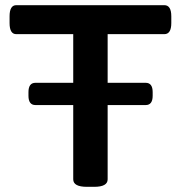

<svg xmlns="http://www.w3.org/2000/svg" viewBox="-20 -720 699 742"><path d="M316 2Q263 2 263 -27V-588H43Q17 -588 17 -631V-657Q17 -700 43 -700H615Q642 -700 642 -657V-631Q642 -588 615 -588H396V-27Q396 2 344 2ZM117 -314Q90 -314 90 -350V-364Q90 -400 117 -400H543Q570 -400 570 -364V-350Q570 -314 543 -314Z"/></svg>

Font: Asap Expanded SemiBold
Style: Regular
Weight: 600
Width: 7
Designer: Pablo Cosgaya
Foundry: Omnibus-Type
Version: Version 3.001; ttfautohint (v1.8.4.7-5d5b)